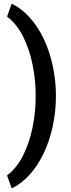

<svg xmlns="http://www.w3.org/2000/svg" viewBox="-20 -813 390 1048"><path d="M174.8 -289.1Q174.8 -377 157.5 -461.4Q140.1 -545.9 105.5 -614.5Q70.8 -683.1 18.6 -722.2L43.9 -793Q99.1 -766.1 143.8 -715.8Q188.5 -665.5 220 -598.1Q251.5 -530.8 268.3 -451.9Q285.2 -373 285.2 -289.1Q285.2 -205.1 268.3 -126Q251.5 -46.9 220 20.5Q188.5 87.9 143.8 138.2Q99.1 188.5 43.9 215.3L18.6 144.5Q70.8 105 105.5 36.6Q140.1 -31.7 157.5 -116.5Q174.8 -201.2 174.8 -289.1Z"/></svg>

Font: Vazirmatn RD FD SemiBold
Style: Regular
Weight: 600
Designer: Saber Rastikerdar
Foundry: Saber Rastikerdar
Version: Version 33.003